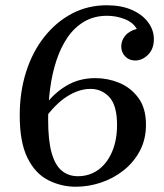

<svg xmlns="http://www.w3.org/2000/svg" viewBox="-20 -700 623 730"><path d="M343 -403Q390 -403 433.5 -385Q477 -367 506 -328Q535 -289 535 -226Q535 -170 511.5 -126Q488 -82 449 -51.5Q410 -21 363 -5.5Q316 10 268 10Q213 10 163.5 -15Q114 -40 84.5 -99.5Q55 -159 55 -261Q55 -351 79.5 -427.5Q104 -504 149 -560.5Q194 -617 254 -648.5Q314 -680 386 -680Q441 -680 481 -662.5Q521 -645 543 -615.5Q565 -586 565 -551Q565 -514 543 -492Q521 -470 494 -470Q471 -470 456 -485.5Q441 -501 441 -524Q441 -545 455.5 -563.5Q470 -582 500 -590Q486 -615 454 -627.5Q422 -640 387 -640Q338 -640 300.5 -618Q263 -596 237 -558Q211 -520 194.5 -470Q178 -420 170.5 -362.5Q163 -305 163 -246Q163 -165 176.5 -118Q190 -71 215.5 -50.5Q241 -30 276 -30Q319 -30 352.5 -53.5Q386 -77 405.5 -121.5Q425 -166 425 -225Q425 -299 396 -330.5Q367 -362 324 -362Q280 -362 234.5 -333Q189 -304 144 -241L152 -300Q183 -344 231.5 -373.5Q280 -403 343 -403Z"/></svg>

Font: Brygada 1918 Medium
Style: Italic
Weight: 500
Italic angle: -8°
Designer: Mateusz Machalski | Borys Kosmynka | Przemek Hoffer
Foundry: NIEPODLEGLA 2018
Version: Version 3.006